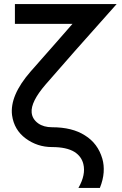

<svg xmlns="http://www.w3.org/2000/svg" viewBox="-20 -720 599 940"><path d="M53 -700V-603H335Q335 -603 333 -601Q331 -599 322 -588.5Q313 -578 291 -553Q269 -528 230.5 -484Q192 -440 130 -370Q27 -252 39 -156Q49 -84 106 -42Q163 0 235 0Q306 0 345 24Q379 46 388 83Q401 135 364 200H469Q485 160 487.5 124Q490 88 481 57Q459 -18 396 -57Q334 -97 235 -97Q194 -97 167 -116Q138 -137 135 -169Q130 -221 203 -306Q260 -372 346.5 -470Q433 -568 551 -700Z"/></svg>

Font: Unageo
Style: Medium
Weight: 500
Designer: Richard Sepsi
Foundry: Richard Sepsi
Version: Version 2.000